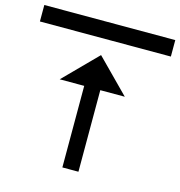

<svg xmlns="http://www.w3.org/2000/svg" viewBox="-110 -820 888 946"><g transform="rotate(15 334.0 -347.0)"><path d="M168 -387.7 334 -555.7 500 -387.7H375V28.3H293V-387.7ZM0 -721.7H668V-637.7H0Z"/></g></svg>

Font: CaskaydiaCove Nerd Font
Style: Bold
Weight: 700
Designer: Aaron Bell
Foundry: Saja Typeworks
Version: Version 2111.1;Nerd Fonts 2.3.0